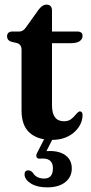

<svg xmlns="http://www.w3.org/2000/svg" viewBox="-20 -594 394 829"><path d="M53.5 -408 28 -414Q10.5 -420.5 10.5 -436.5Q10.5 -458 34.5 -458H64Q81 -458 94 -478.5L145 -550Q162 -574 181 -574Q204.5 -574 204.5 -547.5V-458H312.5Q336.5 -458 336.5 -439Q336.5 -425.5 324.2 -416.5Q312 -407.5 285 -407.5H204.5V-139.5Q204.5 -70.5 256 -70.5Q275 -70.5 286.5 -79.2Q298 -88 306 -98.2Q314 -108.5 323 -113Q337.5 -114 336.5 -93.5Q333.5 -50.5 297 -20.2Q260.5 10 204.5 10Q142 10 107.5 -21.2Q73 -52.5 73 -117V-379Q73 -402 53.5 -408ZM177.5 -6.5H213.5L180.5 58.5Q187 58 194.5 58Q239.5 58 264.8 78.2Q290 98.5 290 133Q290 170 261.8 192.5Q233.5 215 183.5 215Q141.5 215 115 199.2Q88.5 183.5 86 161.5Q85 142 101.5 141.5Q108 141.5 112.8 144.2Q117.5 147 121.5 151.5Q129.5 165 142.2 171Q155 177 170.5 177Q208.5 177 208.5 132.5Q208.5 91 165.5 90.5L151 91Q140.5 91 137.8 84.2Q135 77.5 139.5 67.5Z"/></svg>

Font: Fraunces 72pt Soft SemiBold
Style: Regular
Weight: 600
Version: Version 1.000;[b76b70a41]